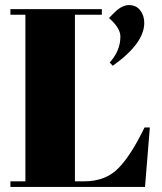

<svg xmlns="http://www.w3.org/2000/svg" viewBox="-20 -736 636 756"><path d="M21 -700H381V-678H275V-22H311Q396 -22 446.5 -74Q497 -126 549 -234H570L551 0H21V-22H80V-678H21ZM424 -477 412 -490Q454 -536 454 -592Q454 -626 409 -665L431 -687Q460 -716 488 -716Q516 -716 532 -695.5Q548 -675 548 -646Q548 -565 424 -477Z"/></svg>

Font: SVN-Abril Fatface
Style: Regular
Weight: 400
Designer: Veronika Burian, Jos? Scaglione
Foundry: TypeTogether
Version: Version 1.001